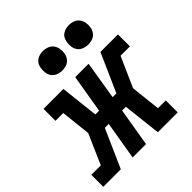

<svg xmlns="http://www.w3.org/2000/svg" viewBox="-235 -900 1045 1045"><g transform="rotate(-45 287.5 -377.5)"><path d="M-34 0V-92H39L115 -265L96 -438H36V-530H189L214 -309H243L280 -530H383L347 -309H376L474 -530H609V-438H537L460 -265L479 -92H539V0H386L361 -221H332L295 0H192L229 -221H199L101 0ZM456 -605Q438 -605 421.5 -611.5Q405 -618 395 -631.5Q385 -645 382.5 -662.5Q380 -680 383 -698Q385 -711 391 -722.5Q397 -734 408 -741.5Q419 -749 431.5 -752Q444 -755 456 -755Q474 -755 490.5 -748.5Q507 -742 517 -728.5Q527 -715 530 -697.5Q533 -680 530 -662Q528 -649 521.5 -637.5Q515 -626 504.5 -618.5Q494 -611 481.5 -608Q469 -605 456 -605ZM256 -605Q238 -605 221.5 -611.5Q205 -618 195 -631.5Q185 -645 182.5 -662.5Q180 -680 183 -698Q185 -711 191 -722.5Q197 -734 208 -741.5Q219 -749 231.5 -752Q244 -755 256 -755Q274 -755 290.5 -748.5Q307 -742 317 -728.5Q327 -715 330 -697.5Q333 -680 330 -662Q328 -649 321.5 -637.5Q315 -626 304.5 -618.5Q294 -611 281.5 -608Q269 -605 256 -605Z"/></g></svg>

Font: Iosevka Curly Slab SmBdExObl
Style: Regular
Weight: 600
Width: 7
Italic angle: -9°
Monospace: yes
Designer: Belleve Invis
Foundry: Belleve Invis
Version: Version 11.1.0; ttfautohint (v1.8.3)